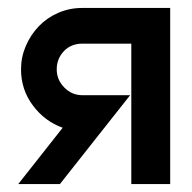

<svg xmlns="http://www.w3.org/2000/svg" viewBox="-20 -466 485 484"><path d="M138 -144Q93 -160 63 -200Q33 -240 33 -291Q33 -322 45 -350Q57 -378 77.5 -399.5Q98 -421 126.5 -433.5Q155 -446 188 -446H409V-2H311V-356H188Q159 -356 141 -337Q123 -318 123 -291Q123 -265 142 -245.5Q161 -226 188 -226H308L131 -2H26Z"/></svg>

Font: Fundamental  Brigade
Style: Regular
Weight: 400
Designer: Peter Wiegel, original typeface by Arno Drescher 1935
Foundry: Peter Wiegel
Version: Version 0.000 2012 initial release